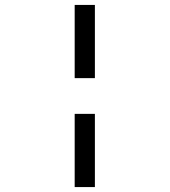

<svg xmlns="http://www.w3.org/2000/svg" viewBox="-20 -759 688 779"><path d="M283 -442H365V-739H283ZM283 0H365V-297H283Z"/></svg>

Font: Involve Medium
Style: Regular
Weight: 500
Designer: Stefan Peev
Foundry: Context Ltd.
Version: Version 1.001